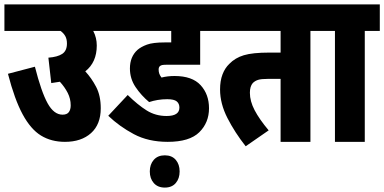

<svg xmlns="http://www.w3.org/2000/svg" viewBox="-20 -642 1739 869"><path d="M0 -622H471V-502H402Q418 -471 418 -436Q418 -360 366 -319Q394 -289 415 -249Q436 -209 436 -152Q436 -79 392 -39.5Q348 0 274 0Q212 0 165.5 -28.5Q119 -57 82.5 -124.5Q46 -192 16 -308L138 -340Q167 -226 195.5 -174.5Q224 -123 263 -123Q283 -123 291.5 -134.5Q300 -146 300 -165Q300 -195 286.5 -221.5Q273 -248 251 -272Q233 -269 212 -266L199 -381Q240 -384 261.5 -398Q283 -412 283 -445Q283 -465 275.5 -478.5Q268 -492 254 -502H0Z M737 -193Q714 -193 693.5 -189.5Q673 -186 655 -180Q619 -210 593.5 -248Q568 -286 568 -332Q568 -385 602 -416Q618 -430 645 -440Q672 -450 726 -450H755V-502H459V-622H963V-502H886V-349H735Q720 -349 713.5 -347.5Q707 -346 703 -342Q698 -337 698 -327Q698 -317 701 -308.5Q704 -300 711 -291Q738 -298 770 -298Q850 -298 888 -256.5Q926 -215 926 -152Q926 -87 882 -43.5Q838 0 739 0Q651 0 585.5 -35Q520 -70 470 -118L558 -212Q604 -167 644 -142Q684 -117 734 -117Q792 -117 792 -155Q792 -173 780 -183Q768 -193 737 -193ZM658 134Q658 102 676 81.5Q694 61 726 61Q758 61 775.5 81.5Q793 102 793 134Q793 166 775.5 186.5Q758 207 726 207Q694 207 676 186.5Q658 166 658 134Z M1385 -502V0H1250V-285H1193Q1162 -285 1148 -280.5Q1134 -276 1124 -266Q1111 -251 1111 -222Q1111 -184 1132.5 -143Q1154 -102 1196 -52L1092 20Q1043 -42 1009.5 -107.5Q976 -173 976 -237Q976 -276 987 -305Q998 -334 1018 -353Q1044 -380 1083.5 -392Q1123 -404 1199 -404H1250V-502H951V-622H1452V-502Z M1631 -502V0H1496V-502H1440V-622H1699V-502Z"/></svg>

Font: Noto Sans ExtraCondensed ExtraBold
Style: Italic
Weight: 800
Width: 2
Italic angle: -12°
Designer: Monotype Design Team
Foundry: Monotype Imaging Inc.
Version: Version 2.013; ttfautohint (v1.8.4.7-5d5b)